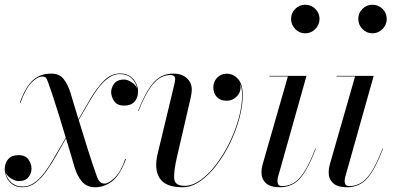

<svg xmlns="http://www.w3.org/2000/svg" viewBox="-60 -780 1656 810"><path d="M471.5 -109Q446.5 -41.5 413.5 -15.8Q380.5 10 341.5 10Q306.5 10 286.2 -13.5Q266 -37 255 -73Q248.5 -95.5 239 -127.8Q229.5 -160 218.5 -196Q198 -161 177.8 -124.8Q157.5 -88.5 135.8 -58Q114 -27.5 89.5 -8.8Q65 10 36 10Q9 10 -7.8 -2.2Q-24.5 -14.5 -32.2 -32.2Q-40 -50 -40 -65.5Q-40 -92.5 -25 -109Q-10 -125.5 18 -125.5Q48 -125.5 60.5 -106.5Q73 -87.5 73 -69Q73 -49.5 60.2 -32.8Q47.5 -16 18 -16Q5.5 -16 -12 -26.2Q-29.5 -36.5 -36.5 -52.5Q-32 -29 -13.2 -11Q5.5 7 36.5 7Q58 7 76.2 -3.8Q94.5 -14.5 107.5 -28.5Q120.5 -42.5 127.5 -51.5Q145 -74.5 163.8 -107Q182.5 -139.5 217.5 -199Q204.5 -242.5 191 -286.5Q177.5 -330.5 165.2 -368Q153 -405.5 144.5 -428.5Q141.5 -436.5 137.2 -446.8Q133 -457 119 -457Q97.5 -457 72.5 -431.2Q47.5 -405.5 26 -345.5L23.5 -346.5Q48 -414 79 -441.8Q110 -469.5 156 -469.5Q191 -469.5 209 -446Q227 -422.5 238 -386.5Q244.5 -364.5 253 -336.2Q261.5 -308 271 -277Q297 -322.5 323.5 -367Q350 -411.5 379.8 -440.8Q409.5 -470 446 -470Q473 -470 489.8 -457.8Q506.5 -445.5 514.5 -428Q522.5 -410.5 522.5 -394.5Q522.5 -367.5 507.5 -351Q492.5 -334.5 464 -334.5Q434 -334.5 421.5 -353.5Q409 -372.5 409 -391.5Q409 -410.5 422 -427.5Q435 -444.5 464 -444.5Q476.5 -444.5 494 -434Q511.5 -423.5 518.5 -407.5Q514 -431.5 495.5 -449.5Q477 -467.5 445.5 -467.5Q424 -467.5 406 -456.5Q388 -445.5 374.8 -431.5Q361.5 -417.5 354.5 -408.5Q338 -386.5 320.5 -356.8Q303 -327 272 -274Q291 -211 312.2 -144.2Q333.5 -77.5 351 -29.5Q354 -22 361 -13.8Q368 -5.5 381 -5.5Q398.5 -5.5 424.8 -31.2Q451 -57 468.5 -110Z M687 -119.5Q673 -60 674.8 -28Q676.5 4 718.5 4Q752 4 786.5 -20.8Q821 -45.5 852.2 -86.8Q883.5 -128 908.2 -178.5Q933 -229 947.2 -281.2Q961.5 -333.5 961.5 -379Q961.5 -407 953.5 -427Q955 -420 955 -412Q955 -388 937.2 -371.5Q919.5 -355 896 -355Q870 -355 855 -370.5Q840 -386 840 -412Q840 -435 856 -452Q872 -469 896 -469Q924.5 -469 944.2 -447Q964 -425 964 -379Q964 -333.5 949.8 -280.5Q935.5 -227.5 910.5 -176.2Q885.5 -125 853 -82.8Q820.5 -40.5 784 -15.2Q747.5 10 710.5 10Q638 10 613.8 -28Q589.5 -66 605 -131L676.5 -428.5Q677 -433 678 -438Q679 -443 679 -446.5Q679 -463.5 659.5 -463.5Q617 -463.5 585 -424.5Q553 -385.5 524.5 -311.5L522.5 -312Q551 -387 584.8 -428.2Q618.5 -469.5 671.5 -469.5Q707 -469.5 728 -450.2Q749 -431 749 -402.5Q749 -391.5 747.2 -382.5Q745.5 -373.5 744.5 -368Z M1168 -700Q1168 -725 1185.5 -742.5Q1203 -760 1227.5 -760Q1252.5 -760 1270.2 -742.5Q1288 -725 1288 -700Q1288 -675.5 1270.2 -657.5Q1252.5 -639.5 1227.5 -639.5Q1203 -639.5 1185.5 -657.5Q1168 -675.5 1168 -700ZM1272.5 -153Q1240 -67 1206.8 -28.5Q1173.5 10 1120 10Q1081 10 1062 -7.2Q1043 -24.5 1043 -53Q1043 -67.5 1047.5 -85L1154.5 -457.5H1076.5V-460H1233L1112.5 -32Q1110.5 -24.5 1110.5 -16Q1110.5 -7 1114.5 -1Q1118.5 5 1130 5Q1174.5 5 1206.2 -31.8Q1238 -68.5 1270.5 -153.5Z M1451.5 -700Q1451.5 -725 1469 -742.5Q1486.5 -760 1511 -760Q1536 -760 1553.8 -742.5Q1571.5 -725 1571.5 -700Q1571.5 -675.5 1553.8 -657.5Q1536 -639.5 1511 -639.5Q1486.5 -639.5 1469 -657.5Q1451.5 -675.5 1451.5 -700ZM1556 -153Q1523.5 -67 1490.2 -28.5Q1457 10 1403.5 10Q1364.5 10 1345.5 -7.2Q1326.5 -24.5 1326.5 -53Q1326.5 -67.5 1331 -85L1438 -457.5H1360V-460H1516.5L1396 -32Q1394 -24.5 1394 -16Q1394 -7 1398 -1Q1402 5 1413.5 5Q1458 5 1489.8 -31.8Q1521.5 -68.5 1554 -153.5Z"/></svg>

Font: Bodoni* 72pt
Style: Italic
Weight: 400
Italic angle: -13°
Version: Version 2.3